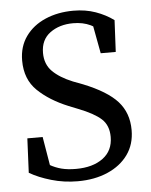

<svg xmlns="http://www.w3.org/2000/svg" viewBox="-49 -670 569 725"><g transform="rotate(-5 235.5 -307.5)"><path d="M217 14Q165 14 117 0Q69 -14 35 -34L41 -164H99L123 -21L62 -46V-91Q91 -71 113.5 -58Q136 -45 159.5 -39Q183 -33 214 -33Q278 -33 316.5 -61.5Q355 -90 355 -142Q355 -186 328 -210.5Q301 -235 242 -258L207 -272Q136 -301 91.5 -344Q47 -387 47 -458Q47 -511 74.5 -549.5Q102 -588 149.5 -608.5Q197 -629 256 -629Q302 -629 340 -615.5Q378 -602 408 -580L402 -460H345L319 -599L379 -569V-523Q345 -555 316.5 -568.5Q288 -582 251 -582Q199 -582 163.5 -556Q128 -530 128 -480Q128 -437 155 -410Q182 -383 231 -363L268 -349Q358 -313 397 -269.5Q436 -226 436 -161Q436 -107 408 -68Q380 -29 330.5 -7.5Q281 14 217 14Z"/></g></svg>

Font: Lisu Bosa Light
Style: Regular
Weight: 300
Designer: David Morse, Annie Olsen, Victor Gaultney, Frank Grießhammer (Latin)
Foundry: SIL International
Version: Version 2.000